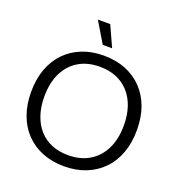

<svg xmlns="http://www.w3.org/2000/svg" viewBox="-163 -1073 1133 1216"><g transform="rotate(20 403.5 -465.0)"><path d="M403.6 8.6Q323.1 8.6 257.6 -17.4Q192.1 -43.3 144.8 -92.2Q97.4 -141.1 72.4 -210.1Q47.3 -279 47.3 -364.3Q47.3 -450.3 72.7 -519.1Q98.1 -587.9 145.1 -636.4Q192.1 -685 257.6 -710.9Q323.1 -736.9 403.6 -736.9Q484.7 -736.9 550 -710.9Q615.3 -685 662.6 -636.1Q710 -587.1 735.1 -518.7Q760.1 -450.3 760.1 -364.3Q760.1 -278.3 734.7 -209.4Q709.3 -140.4 661.9 -91.9Q614.6 -43.3 549.3 -17.4Q484 8.6 403.6 8.6ZM403.6 -66.3Q486.4 -66.3 546.6 -102.6Q606.9 -139 639.5 -205.6Q672.1 -272.3 672.1 -364.3Q672.1 -434 653.4 -488.8Q634.6 -543.6 599.5 -582.4Q564.4 -621.1 515 -641.6Q465.6 -662 403.6 -662Q321 -662 261.1 -626.1Q201.3 -590.3 168.6 -523.6Q136 -457 136 -364.3Q136 -295.3 154.8 -239.9Q173.6 -184.4 208.3 -145.8Q243 -107.1 292.3 -86.7Q341.6 -66.3 403.6 -66.3ZM371.9 -798.1 288.4 -937.9H371.4L435.1 -798.1Z"/></g></svg>

Font: Mona Sans ExtraLight
Style: Regular
Weight: 200
Designer: Deni Anggara
Foundry: GitHub
Version: Version 2.000